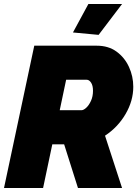

<svg xmlns="http://www.w3.org/2000/svg" viewBox="-23 -938 696 958"><path d="M-3 0 148 -710H460Q518 -710 558.5 -680.5Q599 -651 620.5 -604Q642 -557 642 -505Q642 -435 603.5 -369Q565 -303 501 -261L586 0H366L297 -218H238L192 0ZM383 -388Q394 -388 407.5 -400.5Q421 -413 431 -435Q441 -457 441 -485Q441 -511 431.5 -525.5Q422 -540 410 -540H307L275 -388ZM469 -764 341 -776 418 -918H586Z"/></svg>

Font: Raleway Black
Style: Italic
Weight: 900
Italic angle: -12°
Designer: Matt McInerney, Pablo Impallari, Rodrigo Fuenzalida
Foundry: Matt McInerney, Pablo Impallari, Rodrigo Fuenzalida
Version: Version 4.101;RELEASE